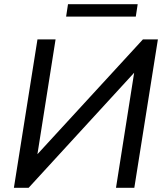

<svg xmlns="http://www.w3.org/2000/svg" viewBox="-20 -892 781 912"><path d="M46 0 158 -705H244L152 -123L127 -126L659 -705H730L618 0H531L623 -583L648 -580L116 0ZM294 -813 303 -872H634L625 -813Z"/></svg>

Font: Nunito Sans 12pt Medium
Style: Italic
Weight: 500
Italic angle: -9°
Designer: Vernon Adams
Foundry: Vernon Adams
Version: Version 3.101;gftools[0.9.27]